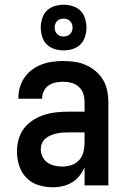

<svg xmlns="http://www.w3.org/2000/svg" viewBox="-20 -787 540 815"><path d="M205 8Q174 8 144 -1Q114 -10 92.5 -32Q71 -54 61.5 -83.5Q52 -113 52 -144Q52 -170 59 -195.5Q66 -221 81.5 -241.5Q97 -262 119.5 -276.5Q142 -291 166.5 -299Q191 -307 217 -310Q243 -313 269 -313H339V-354Q339 -372 333.5 -389Q328 -406 315 -418Q302 -430 284.5 -435Q267 -440 249 -440Q233 -440 217 -437Q201 -434 187.5 -425Q174 -416 166.5 -401.5Q159 -387 159 -371V-368H58V-373Q58 -396 65 -418.5Q72 -441 85.5 -460Q99 -479 118 -492.5Q137 -506 158.5 -514Q180 -522 203 -525Q226 -528 249 -528Q273 -528 297.5 -524.5Q322 -521 344.5 -511Q367 -501 386 -485Q405 -469 417.5 -448Q430 -427 435 -402.5Q440 -378 440 -354V0H339V-77Q331 -58 317.5 -41Q304 -24 286 -13Q268 -2 247 3Q226 8 205 8ZM246 -80Q265 -80 284 -86.5Q303 -93 316 -107.5Q329 -122 334 -141.5Q339 -161 339 -180V-225H269Q256 -225 243.5 -224Q231 -223 218.5 -220Q206 -217 194 -212Q182 -207 172.5 -198.5Q163 -190 158 -178Q153 -166 153 -153Q153 -137 160.5 -121.5Q168 -106 182 -96.5Q196 -87 212.5 -83.5Q229 -80 246 -80ZM250 -573Q231 -573 211.5 -579Q192 -585 178.5 -598.5Q165 -612 159 -631.5Q153 -651 153 -670Q153 -689 159 -708.5Q165 -728 178.5 -741.5Q192 -755 211.5 -761Q231 -767 250 -767Q269 -767 288.5 -761Q308 -755 321.5 -741.5Q335 -728 341 -708.5Q347 -689 347 -670Q347 -651 341 -631.5Q335 -612 321.5 -598.5Q308 -585 288.5 -579Q269 -573 250 -573ZM250 -632Q258 -632 265 -634.5Q272 -637 277.5 -642.5Q283 -648 285.5 -655Q288 -662 288 -670Q288 -678 285.5 -685Q283 -692 277.5 -697.5Q272 -703 265 -705.5Q258 -708 250 -708Q242 -708 235 -705.5Q228 -703 222.5 -697.5Q217 -692 214.5 -685Q212 -678 212 -670Q212 -662 214.5 -655Q217 -648 222.5 -642.5Q228 -637 235 -634.5Q242 -632 250 -632Z"/></svg>

Font: Iosevka Term Semibold
Style: Regular
Weight: 600
Monospace: yes
Designer: Belleve Invis
Foundry: Belleve Invis
Version: Version 31.4.0